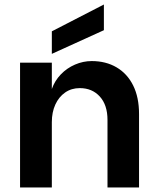

<svg xmlns="http://www.w3.org/2000/svg" viewBox="-20 -832 701 852"><path d="M69 0V-554H210V-437Q223 -474 250 -502Q277 -530 313 -545.5Q349 -561 387 -561Q450 -561 497.5 -533Q545 -505 571 -452.5Q597 -400 597 -326V0H457V-300Q457 -366 423 -403.5Q389 -441 334 -441Q297 -441 269 -421.5Q241 -402 225.5 -368Q210 -334 210 -290V0ZM441 -812V-698L210 -593V-693Z"/></svg>

Font: Parkinsans SemiBold
Style: Regular
Weight: 600
Designer: Red Stone, Indian Type Foundry
Foundry: Indian Type Foundry
Version: Version 1.000